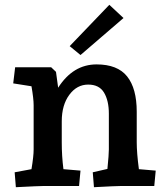

<svg xmlns="http://www.w3.org/2000/svg" viewBox="-20 -774 690 799"><path d="M41 -57 111 -70Q120 -124 120 -152V-336Q120 -363 111 -415L35 -427L43 -494H193L213 -475L222 -409Q284 -506 382 -506Q469 -506 509 -456Q549 -406 549 -309V-182Q549 -138 558 -70L628 -64L622 0H484Q464 0 371 5L366 -57L427 -71Q433 -131 433 -152V-301Q433 -355 413 -388.5Q393 -422 347 -422Q300 -422 268.5 -379.5Q237 -337 237 -269V-182Q237 -124 244 -70L315 -64L309 0H162Q144 0 46 5ZM270 -582 435 -754 494 -699 315 -545Z"/></svg>

Font: Andada Pro
Style: Bold
Weight: 700
Designer: Carolina Giovagnoli
Foundry: Huerta Tipografica
Version: Version 3.005; ttfautohint (v1.8.4)